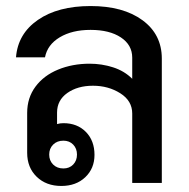

<svg xmlns="http://www.w3.org/2000/svg" viewBox="-20 -606 627 636"><path d="M516 -412V0H418V-230Q418 -272 378.5 -297Q339 -322 288 -322Q237 -322 203 -298Q169 -274 169 -233V-195Q179 -198 190 -198Q236 -198 264.5 -169Q293 -140 293 -93Q293 -48 262.5 -19Q232 10 183 10Q133 10 101.5 -20.5Q70 -51 70 -100V-232Q70 -282 97.5 -319Q125 -356 172.5 -375.5Q220 -395 277 -395Q317 -395 354.5 -383Q392 -371 418 -345V-415Q418 -457 380.5 -482Q343 -507 280 -507Q219 -507 178 -482.5Q137 -458 129 -416H33Q39 -494 105.5 -540Q172 -586 280 -586Q388 -586 452 -539Q516 -492 516 -412ZM190 -140Q169 -140 156 -127Q143 -114 143 -94Q143 -74 156 -61Q169 -48 190 -48Q210 -48 222.5 -61Q235 -74 235 -94Q235 -114 222.5 -127Q210 -140 190 -140Z"/></svg>

Font: Sarabun Medium
Style: Regular
Weight: 500
Designer: Suppakit Chalermlarp | Katatrad Co.,Ltd.
Foundry: Cadson Demak Co.,Ltd.
Version: Version 1.000; ttfautohint (v1.6)